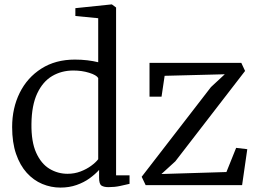

<svg xmlns="http://www.w3.org/2000/svg" viewBox="-20 -839 1170 870"><path d="M253.5 11Q211 11 171.5 -5.5Q132 -22 101.2 -56Q70.5 -90 52.8 -141.5Q35 -193 35 -263.5Q35 -349 69.2 -418.2Q103.5 -487.5 167.5 -528.2Q231.5 -569 319 -569Q348.5 -569 375.8 -565.8Q403 -562.5 425 -557V-756.5L321.5 -766.5V-802L485 -819H487L506 -805V-44.5H567V-6Q547.5 -1.5 523.5 3.8Q499.5 9 471.5 9Q451 9 440 2Q429 -5 429 -34V-69Q411.5 -49.5 386 -31Q360.5 -12.5 327.2 -0.8Q294 11 253.5 11ZM286 -51.5Q317.5 -51.5 345 -62Q372.5 -72.5 393.2 -87.8Q414 -103 425 -117.5V-485.5Q417 -499 384 -509.2Q351 -519.5 312.5 -519.5Q259 -519.5 216.5 -494.5Q174 -469.5 148.8 -416Q123.5 -362.5 122.5 -277.5Q121.5 -196.5 144 -146.8Q166.5 -97 204.2 -74.2Q242 -51.5 286 -51.5ZM998.5 -502.5 726 -495.5 712 -401H657.5V-554H1073.5L1090.5 -517.5L774.5 -108L711.5 -50.5L1006 -59.5L1050 -169L1100.5 -163L1077 0H640L622 -38L936 -444.5Z"/></svg>

Font: Merriweather 20pt Light
Style: Regular
Weight: 300
Version: Version 2.100